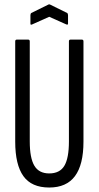

<svg xmlns="http://www.w3.org/2000/svg" viewBox="-20 -832 441 858"><path d="M200 6Q121 6 84.5 -45Q48 -96 48 -199V-647Q48 -655 55 -655H106Q113 -655 113 -647V-200Q113 -126 133.5 -91.5Q154 -57 200 -57Q247 -57 267.5 -91Q288 -125 288 -200V-647Q288 -655 295 -655H346Q353 -655 353 -647V-199Q353 -96 315 -45Q277 6 200 6ZM124 -723Q116 -719 116 -726V-764Q116 -771 120 -774L195 -811Q200 -814 205 -811L280 -774Q284 -771 284 -764V-726Q284 -720 276 -723L200 -757Z"/></svg>

Font: Sofia Sans Extra Condensed
Style: Regular
Weight: 400
Designer: Botio Nikoltchev, Ani Petrova
Foundry: lettersoup
Version: Version 4.101